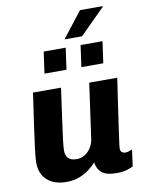

<svg xmlns="http://www.w3.org/2000/svg" viewBox="-99 -986 819 1066"><g transform="rotate(-10 310.5 -453.0)"><path d="M190 10Q120 10 80.5 -25.5Q41 -61 41 -125Q41 -149 47.8 -203.5Q54.5 -258 65.8 -337Q77 -416 91 -511H249Q235 -410.5 225 -339.5Q215 -268.5 209.8 -225.5Q204.5 -182.5 204.5 -165Q204.5 -134 220.2 -119.5Q236 -105 265.5 -105Q292.5 -105 313.2 -118.2Q334 -131.5 347.5 -153.8Q361 -176 364.5 -201L408 -511H566Q558.5 -460.5 552 -416.5Q545.5 -372.5 540 -334.8Q534.5 -297 530 -265.5Q525.5 -234 522 -209.2Q518.5 -184.5 516 -166.5Q513.5 -148.5 512.2 -137Q511 -125.5 511 -121Q511 -107 519.2 -100.5Q527.5 -94 537 -94Q547 -94 558 -97.2Q569 -100.5 577.5 -104.5L565 -11.5Q553 -4.5 529.5 2.8Q506 10 471 10Q414 10 388.5 -11.2Q363 -32.5 358 -70Q344.5 -54.5 321 -35.8Q297.5 -17 264.8 -3.5Q232 10 190 10ZM314.5 -771.5 427.5 -916.5H554.5L555.5 -913.5L413.5 -771.5ZM172 -603.5 189 -725H313L296 -603.5ZM380 -603.5 397 -725H520.5L503.5 -603.5Z"/></g></svg>

Font: Chivo Medium
Style: Italic
Weight: 500
Italic angle: -8.05°
Designer: Hector Gatti
Foundry: Omnibus-Type
Version: Version 2.002